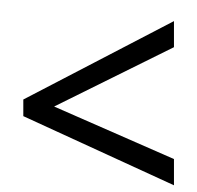

<svg xmlns="http://www.w3.org/2000/svg" viewBox="-20 -612 591 575"><path d="M501 -57.1 49.8 -264.2V-314L501 -548.8V-470.7L142.1 -293L501 -135.7ZM339.8 -591.8Z"/></svg>

Font: Noto Sans Gujarati
Style: Regular
Weight: 400
Designer: Monotype Design team
Foundry: Monotype Imaging Inc.
Version: Version 1.02 uh